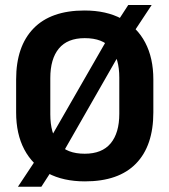

<svg xmlns="http://www.w3.org/2000/svg" viewBox="-20 -694 662 750"><path d="M312 14.5Q227 14.5 167 -17.5Q107 -49.5 75 -110Q43 -170.5 43 -255V-383.5Q43 -513 111 -583Q179 -653 310 -653Q395.5 -653 455.5 -620.5Q515.5 -588 547.2 -527.8Q579 -467.5 579 -383.5V-255Q579 -124.5 511.2 -55Q443.5 14.5 312 14.5ZM141.5 35.5H50L135 -92.5L163.5 -131L414 -567L432 -599L481 -674.5H572.5L489.5 -549L462.5 -511L213 -75L198 -52ZM311 -93.5Q378.5 -93.5 412.2 -134Q446 -174.5 446 -249.5V-391Q446 -465 414 -505Q382 -545 311 -545Q243.5 -545 210 -504.5Q176.5 -464 176.5 -389V-247.5Q176.5 -172.5 208.8 -133Q241 -93.5 311 -93.5Z"/></svg>

Font: Anek Malayalam SemiBold
Style: Regular
Weight: 600
Version: Version 1.003